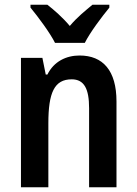

<svg xmlns="http://www.w3.org/2000/svg" viewBox="-20 -786 574 806"><path d="M211 -606H336C358 -650 407 -715 439 -754V-766H368C337 -740 305 -715 273 -677C243 -713 206 -745 179 -766H108V-754C141 -714 190 -648 211 -606ZM314 -553C258 -553 206 -528 179 -473H172L158 -543H68V0H183V-268C183 -397 208 -453 281 -453C334 -453 354 -412 354 -332V0H469V-360C469 -490 412 -553 314 -553Z"/></svg>

Font: Noto Sans Tamil Condensed SemiBold
Style: Regular
Weight: 600
Width: 3
Designer: Jelle Bosma - Monotype Design Team
Foundry: Monotype Imaging Inc.
Version: Version 2.004